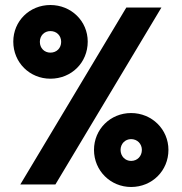

<svg xmlns="http://www.w3.org/2000/svg" viewBox="-20 -736 725 766"><path d="M181 -422C265 -422 330 -486 330 -570C330 -652 264 -716 181 -716C98 -716 33 -652 33 -570C33 -486 99 -422 181 -422ZM61 0H201L624 -706H484ZM139 -569C139 -594 157 -612 181 -612C206 -612 224 -594 224 -569C224 -544 206 -526 181 -526C157 -526 139 -544 139 -569ZM355 -138C355 -55 421 10 503 10C587 10 652 -55 652 -138C652 -220 586 -285 503 -285C420 -285 355 -220 355 -138ZM461 -138C461 -162 479 -181 503 -181C528 -181 546 -162 546 -138C546 -113 528 -94 503 -94C479 -94 461 -113 461 -138Z"/></svg>

Font: MV Cash
Style: Bold
Weight: 700
Designer: Rodrigo Fuenzalida
Foundry: fragTYPE
Version: Version 1.100;Glyphs 3.1.2 (3151)